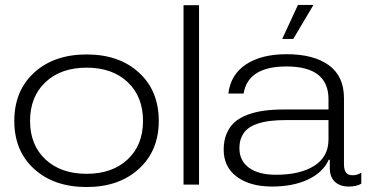

<svg xmlns="http://www.w3.org/2000/svg" viewBox="-20 -750 1496 780"><path d="M332 9.8Q199.7 9.8 118.9 -63.5Q38.1 -136.7 38.1 -258.8Q38.1 -381.3 118.9 -455.1Q199.7 -528.8 332 -528.8Q463.9 -528.8 544.4 -455.1Q625 -381.3 625 -258.8Q625 -137.7 544.2 -64Q463.4 9.8 332 9.8ZM102.1 -258.8Q102.1 -161.1 164.6 -102.5Q227.1 -43.9 332 -43.9Q436 -43.9 498.5 -102.3Q561 -160.6 561 -258.8Q561 -357.4 498.8 -416.3Q436.5 -475.1 332 -475.1Q227.5 -475.1 164.8 -416.3Q102.1 -357.4 102.1 -258.8Z M725.6 0V-729H788.6V0Z M1084.5 7.8Q996.1 7.8 942.4 -31.7Q888.7 -71.3 888.7 -142.1Q888.7 -178.7 900.6 -207Q912.6 -235.4 933.3 -253.7Q954.1 -272 985.4 -283.7Q1016.6 -295.4 1052.7 -300.3Q1088.9 -305.2 1133.8 -305.2H1314.5V-347.2Q1314.5 -480 1143.6 -480Q987.8 -480 969.7 -370.1H907.7Q917 -447.3 979.5 -488.5Q1042 -529.8 1144.5 -529.8Q1254.4 -529.8 1315.9 -485.1Q1377.4 -440.4 1377.4 -351.1V-83Q1377.4 -59.1 1386 -48.6Q1394.5 -38.1 1412.6 -38.1Q1432.6 -38.1 1447.8 -48.8V-3.9Q1429.7 7.8 1396.5 7.8Q1360.8 7.8 1340.3 -11.7Q1319.8 -31.2 1319.8 -66.9V-101.1H1315.4Q1293.9 -51.3 1233.2 -21.7Q1172.4 7.8 1084.5 7.8ZM952.6 -147.9Q952.6 -97.2 991.5 -68.6Q1030.3 -40 1101.6 -40Q1199.7 -40 1257.1 -76.7Q1314.5 -113.3 1314.5 -183.1V-262.2H1143.6Q1107.9 -262.2 1080.1 -259Q1052.2 -255.9 1027.8 -248Q1003.4 -240.2 987.3 -227.5Q971.2 -214.8 961.9 -194.8Q952.6 -174.8 952.6 -147.9ZM1126.5 -591.8 1190.4 -730H1253.4L1171.4 -591.8Z"/></svg>

Font: Lumene Sans Expanded Light
Style: Regular
Weight: 300
Width: 7
Designer: Deni Anggara
Version: Version 1.003;Glyphs 3.1.2 (3151)